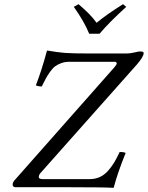

<svg xmlns="http://www.w3.org/2000/svg" viewBox="-20 -903 713 926"><path d="M41 -12.2Q41 -24.9 54.2 -38.1L532.2 -579.1Q543 -591.8 543 -597.2Q543 -600.1 540.5 -602.5Q538.1 -605 535.2 -605H314Q293 -605 275.6 -598.6Q258.3 -592.3 246.3 -583.5Q234.4 -574.7 221.7 -556.9Q209 -539.1 201.4 -525.1Q193.8 -511.2 181.2 -485.8Q166 -485.8 152.8 -491.2Q180.7 -562.5 206.1 -657.2L208 -659.2Q256.3 -650.9 292.5 -647.9Q328.6 -645 414.1 -645H589.8Q606.9 -645 627.9 -649.9Q648.9 -654.8 652.8 -654.8Q664.6 -654.8 668.7 -653.1Q672.9 -651.4 672.9 -647Q672.9 -629.4 639.2 -590.8L178.2 -71.8Q167 -60.5 167 -48.8Q167 -39.1 188 -39.1H412.1Q438.5 -39.1 460.4 -48.8Q482.4 -58.6 500 -78.1Q517.6 -97.7 530.3 -118.7Q543 -139.6 557.1 -169.9Q581.1 -169.9 585.9 -165Q546.4 -67.4 528.8 1L526.9 2.9Q481.9 0 319.8 0H57.1Q41 0 41 -12.2ZM460 -740.2H410.2Q386.7 -798.3 335.9 -870.1L358.9 -882.8Q389.2 -856.4 408.7 -836.9Q428.2 -817.4 445.8 -793Q491.7 -831.5 573.2 -882.8L588.9 -870.1Q507.8 -796.4 460 -740.2Z"/></svg>

Font: Common Serif
Style: Italic
Weight: 400
Italic angle: -12°
Designer: Philipp H. Poll, Khaled Hosny
Foundry: Stefan Peev, Context Ltd.
Version: Version 1.026